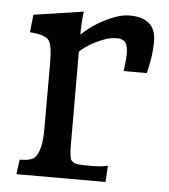

<svg xmlns="http://www.w3.org/2000/svg" viewBox="-46 -632 593 675"><g transform="rotate(5 250.0 -295.0)"><path d="M354.5 -57.6 351.1 0H36.6L43.5 -51.8Q86.4 -51.8 98.6 -66.9Q120.6 -94.2 120.6 -163.6V-398.9Q120.6 -464.8 106.9 -480.5Q91.8 -498 40.5 -501L47.4 -563.5L222.7 -589.8Q217.8 -554.2 217.8 -508.3Q269 -557.1 337.9 -582Q362.3 -590.3 384.3 -590.3Q478 -590.3 478 -506.8Q478 -457.5 463.9 -400.9Q462.9 -397 462.4 -395.8Q461.9 -394.5 461.9 -394H380.4L383.3 -417L385.3 -436.5Q386.2 -445.8 386.2 -456.1Q386.2 -466.3 384.5 -476.6Q382.8 -486.8 377.9 -493.7Q369.1 -506.8 348.1 -506.8Q327.1 -506.8 308.3 -500.5Q289.6 -494.1 272 -485.4Q236.3 -466.8 216.8 -447.3L217.8 -447.8L218.3 -120.1Q218.3 -73.7 225.6 -64.9Q232.9 -56.2 244.9 -54Q256.8 -51.8 294.9 -51.8Q333 -51.8 354.5 -57.6Z"/></g></svg>

Font: HeadlandOne
Style: Regular
Weight: 400
Designer: Gary Lonergan
Foundry: Sorkin Type Co.
Version: Version 1.002